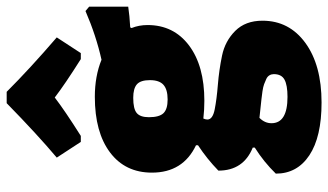

<svg xmlns="http://www.w3.org/2000/svg" viewBox="-224 -562 983 575"><g transform="rotate(-90 267.5 -274.5)"><path d="M130 -524 83 -596Q152 -654 246 -746H280Q350 -676 443 -596L396 -524H378Q302 -572 263 -602Q224 -572 148 -524ZM265 -482Q327 -482 376 -462Q448 -478 522 -510L535 -499V-382Q509 -378 473 -376L471 -372Q480 -350 480 -324Q480 -246 419 -200Q358 -154 253 -154Q226 -154 200 -157Q197 -150 197 -145Q197 -129 227.5 -123Q258 -117 301.5 -113.5Q345 -110 388.5 -101Q432 -92 462.5 -61.5Q493 -31 493 20Q493 100 426.5 148.5Q360 197 248 197Q145 197 90 160.5Q35 124 35 60Q70 24 113 -3V-9Q44 -37 44 -112Q79 -146 120 -173V-179Q38 -218 38 -311Q38 -391 98.5 -436.5Q159 -482 265 -482ZM262 -367Q229 -367 216.5 -356.5Q204 -346 204 -320Q204 -289 216 -276.5Q228 -264 257 -264Q287 -264 301 -276.5Q315 -289 315 -317Q315 -345 302.5 -356Q290 -367 262 -367ZM186 47Q186 95 265 95Q300 95 316.5 86Q333 77 333 54Q333 47 329.5 41Q326 35 318.5 31.5Q311 28 303 25Q295 22 281.5 20Q268 18 258 17Q248 16 230 14Q212 12 202 11Q186 27 186 47Z"/></g></svg>

Font: Alegreya Sans Black
Style: Regular
Weight: 900
Designer: Juan Pablo del Peral
Foundry: Huerta Tipografica
Version: Version 2.007